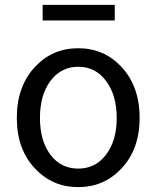

<svg xmlns="http://www.w3.org/2000/svg" viewBox="-20 -755 646 788"><path d="M125 -62Q49 -141 49 -271Q49 -402 125 -482Q196 -557 301 -557Q406 -557 477 -482Q553 -402 553 -271Q553 -141 477 -62Q406 13 301 13Q196 13 125 -62ZM415 -120Q459 -177 459 -271Q459 -365 415 -423Q372 -481 301 -481Q231 -481 187 -423Q144 -365 144 -271Q144 -177 187 -120Q230 -63 301 -63Q372 -63 415 -120ZM155 -735H451V-671H155Z"/></svg>

Font: Source Han Sans K Regular
Style: Regular
Weight: 400
Designer: Ryoko NISHIZUKA  (kana & ideographs); Paul D. Hunt (Latin, Greek & Cyrillic); Wenlong ZHANG  (bopomofo); Sandoll Communi
Foundry: Adobe Systems Incorporated
Version: Version 1.00 July 18, 2014, initial release